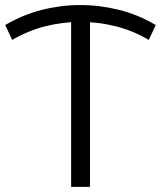

<svg xmlns="http://www.w3.org/2000/svg" viewBox="-22 -726 625 746"><path d="M25.3 -570.8 -1.7 -628.7Q66.7 -669 140.9 -687.7Q215.1 -706.4 290 -706.4Q365.4 -706.4 440.3 -687.7Q515.3 -669 583.1 -628.7L556.1 -570.8Q494.5 -607.2 426.8 -624.1Q359.1 -640.9 290 -640.9Q221.5 -640.9 154.7 -624.1Q87.9 -607.2 25.3 -570.8ZM254.4 0V-666.8H327.6V0Z"/></svg>

Font: Montserrat Alternates Thin
Style: Regular
Weight: 100
Designer: Julieta Ulanovsky
Foundry: Julieta Ulanovsky
Version: Version 9.000